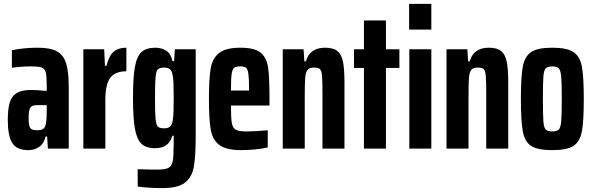

<svg xmlns="http://www.w3.org/2000/svg" viewBox="-20 -763 3047 986"><path d="M20 -147Q20 -205 30.5 -238Q41 -271 67 -286Q93 -301 139 -301Q168 -301 220 -296V-325Q220 -372 215 -391Q210 -410 194 -416Q178 -422 139 -422Q92 -422 41 -415V-505Q102 -518 174 -518Q238 -518 272 -499.5Q306 -481 319.5 -438Q333 -395 333 -316V0H226L222 -62H214Q206 -26 182 -9Q158 8 126 8Q66 8 43 -28.5Q20 -65 20 -147ZM214 -120Q220 -142 220 -192V-223H169Q144 -223 135.5 -210Q127 -197 127 -156Q127 -120 134.5 -107Q142 -94 169 -94Q187 -94 198 -99Q209 -104 214 -120Z M515 -510 519 -425H527Q540 -478 564 -498Q588 -518 629 -518V-397Q573 -397 547 -364.5Q521 -332 521 -248V0H408V-510Z M687 195V106Q749 108 789 108Q829 108 846 98.5Q863 89 867.5 62.5Q872 36 872 -28V-66H865Q856 -34 834.5 -18Q813 -2 776 -2Q729 -2 705.5 -25.5Q682 -49 672.5 -103.5Q663 -158 663 -261Q663 -366 673 -420.5Q683 -475 707.5 -496.5Q732 -518 778 -518Q810 -518 834 -502.5Q858 -487 866 -449H874L878 -510H985V-63Q985 43 975 95.5Q965 148 929 175.5Q893 203 814 203Q743 203 687 195ZM867 -144Q870 -160 871 -190.5Q872 -221 872 -261Q872 -346 868 -369Q864 -397 854 -406.5Q844 -416 824 -416Q801 -416 791.5 -407.5Q782 -399 779 -368.5Q776 -338 776 -261Q776 -183 779 -152Q782 -121 791 -112.5Q800 -104 824 -104Q843 -104 853 -112.5Q863 -121 867 -144Z M1364 -221H1166Q1166 -157 1170.5 -131.5Q1175 -106 1190.5 -97Q1206 -88 1245 -88Q1291 -88 1355 -94V-6Q1331 0 1293 4Q1255 8 1219 8Q1142 8 1107 -18Q1072 -44 1062.5 -96Q1053 -148 1053 -254Q1053 -360 1062 -412Q1071 -464 1105.5 -491Q1140 -518 1214 -518Q1287 -518 1318 -493Q1349 -468 1356.5 -418Q1364 -368 1364 -255ZM1166 -298H1259V-304Q1259 -360 1255.5 -384Q1252 -408 1243.5 -415Q1235 -422 1214 -422Q1191 -422 1182 -414.5Q1173 -407 1169.5 -382Q1166 -357 1166 -298Z M1539 -510 1543 -448H1551Q1571 -518 1649 -518Q1692 -518 1713 -500.5Q1734 -483 1741.5 -445.5Q1749 -408 1749 -339V0H1636V-286Q1636 -351 1633.5 -376Q1631 -401 1622.5 -408.5Q1614 -416 1592 -416Q1568 -416 1558.5 -403Q1549 -390 1547 -360.5Q1545 -331 1545 -256V0H1432V-510Z M1849 -414H1798V-510H1849V-658H1962V-510H2031V-414H1962V0H1849Z M2081 -743H2195V-611H2081ZM2082 -510H2195V0H2082Z M2380 -510 2384 -448H2392Q2412 -518 2490 -518Q2533 -518 2554 -500.5Q2575 -483 2582.5 -445.5Q2590 -408 2590 -339V0H2477V-286Q2477 -351 2474.5 -376Q2472 -401 2463.5 -408.5Q2455 -416 2433 -416Q2409 -416 2399.5 -403Q2390 -390 2388 -360.5Q2386 -331 2386 -256V0H2273V-510Z M2655 -255Q2655 -370 2665 -422Q2675 -474 2708 -496Q2741 -518 2816 -518Q2891 -518 2924.5 -496Q2958 -474 2968 -422Q2978 -370 2978 -255Q2978 -140 2968 -87.5Q2958 -35 2924.5 -13.5Q2891 8 2816 8Q2741 8 2708 -13.5Q2675 -35 2665 -87.5Q2655 -140 2655 -255ZM2865 -255Q2865 -338 2862 -370Q2859 -402 2849.5 -412Q2840 -422 2816 -422Q2792 -422 2782.5 -412Q2773 -402 2770.5 -370.5Q2768 -339 2768 -255Q2768 -171 2770.5 -139.5Q2773 -108 2782.5 -98Q2792 -88 2816 -88Q2841 -88 2850 -98Q2859 -108 2862 -140Q2865 -172 2865 -255Z"/></svg>

Font: Saira ExtraCondensed
Style: Bold
Weight: 700
Width: 2
Designer: Hector Gatti with collaboration of the Omnibus-Type team
Foundry: Omnibus-Type
Version: Version 0.072; ttfautohint (v1.8)